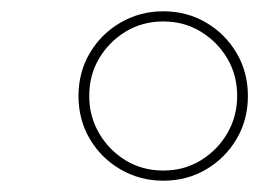

<svg xmlns="http://www.w3.org/2000/svg" viewBox="-20 -723 460 340"><path d="M269 -403Q228 -403 193.5 -423Q159 -443 139 -477Q119 -511 119 -553Q119 -595 139 -629Q159 -663 193.5 -683Q228 -703 269 -703Q311 -703 345 -683Q379 -663 399 -629Q419 -595 419 -553Q419 -511 399 -477Q379 -443 345 -423Q311 -403 269 -403ZM269 -421Q306 -421 335.5 -439Q365 -457 382.5 -487Q400 -517 400 -553Q400 -590 382.5 -619.5Q365 -649 335.5 -667Q306 -685 269 -685Q232 -685 202.5 -667Q173 -649 155.5 -619.5Q138 -590 138 -553Q138 -517 155.5 -487Q173 -457 202.5 -439Q232 -421 269 -421Z"/></svg>

Font: Montserrat Thin
Style: Italic
Weight: 100
Italic angle: -11.3°
Designer: Julieta Ulanovsky
Foundry: Julieta Ulanovsky
Version: Version 9.000; ttfautohint (v1.8.4.7-5d5b)